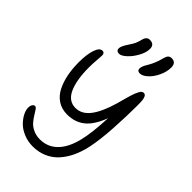

<svg xmlns="http://www.w3.org/2000/svg" viewBox="-290 -1117 1184 1184"><g transform="rotate(45 302.0 -524.5)"><path d="M394 -814Q371.1 -814 371.1 -835Q371.1 -854.5 392.1 -887.2Q417 -928.7 430.2 -981Q435.1 -1002 443.8 -1011Q452.6 -1020 466.8 -1020Q505.9 -1020 505.9 -978Q505.9 -939.5 487.3 -900.4Q468.8 -861.3 442.6 -837.6Q416.5 -814 394 -814ZM216.8 -809.1Q206.1 -809.1 199.5 -814.9Q192.9 -820.8 192.9 -832Q192.9 -851.6 219.2 -890.1Q236.3 -915.5 243.2 -930.4Q250 -945.3 255.9 -969.2Q264.2 -1004.9 292 -1004.9Q332 -1004.9 332 -965.8Q332 -934.1 311.5 -896.5Q291 -858.9 263.9 -834Q236.8 -809.1 216.8 -809.1ZM245.1 -28.8Q202.6 -28.8 165.5 -44.2Q128.4 -59.6 105.2 -83Q82 -106.4 69.1 -131.8Q56.2 -157.2 56.2 -179.2Q56.2 -194.3 63 -205.1Q69.8 -215.8 80.1 -215.8Q87.9 -215.8 96.9 -202.9Q106 -189.9 116.9 -171.6Q127.9 -153.3 143.3 -135Q158.7 -116.7 185.3 -103.8Q211.9 -90.8 246.1 -90.8Q313 -90.8 359.1 -137Q405.3 -183.1 426.8 -272.9Q445.3 -347.7 451.2 -481Q418.9 -394.5 371.8 -356.2Q324.7 -317.9 255.9 -317.9Q208.5 -317.9 173.1 -341.3Q137.7 -364.7 117.7 -405.3Q97.7 -445.8 88.4 -493.7Q79.1 -541.5 79.1 -597.2Q79.1 -664.6 93.5 -707.8Q107.9 -751 132.8 -751Q151.9 -751 151.9 -727.1Q151.9 -718.8 148.9 -683.1Q146 -647.5 146 -621.1Q146 -509.3 174.8 -446Q203.6 -382.8 264.2 -382.8Q317.9 -382.8 356.9 -433.3Q396 -483.9 424.8 -583Q428.2 -595.2 433.8 -615.7Q439.5 -636.2 443.1 -649.2Q446.8 -662.1 451.9 -679.2Q457 -696.3 461.7 -706.8Q466.3 -717.3 471.7 -727.5Q477.1 -737.8 483.2 -742.4Q489.3 -747.1 496.1 -747.1Q508.3 -747.1 514.4 -736.3Q520.5 -725.6 522.2 -709Q523.9 -692.4 523.9 -662.1Q523.9 -575.2 517.3 -463.1Q510.7 -351.1 494.1 -273.9Q482.4 -220.7 461.9 -177Q441.4 -133.3 411.1 -99.6Q380.9 -65.9 338.6 -47.4Q296.4 -28.8 245.1 -28.8Z"/></g></svg>

Font: Shantell Sans Bouncy
Style: Regular
Weight: 300
Designer: Stephen Nixon, Anya Danilova, Shantell Martin
Foundry: Arrow Type
Version: Version 1.006;[9816181b4]